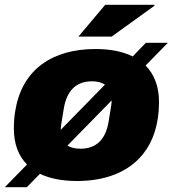

<svg xmlns="http://www.w3.org/2000/svg" viewBox="-28 -745 722 803"><path d="M300 -592H439L618 -721L617 -725H412ZM-8 38H84L139 -18C181 2 233 12 294 12C411 12 507 -24 568 -98C612 -152 637 -225 637 -318C637 -384 617 -434 581 -471L674 -566H582L527 -509C485 -530 432 -540 371 -540C193 -540 66 -456 37 -287C32 -263 30 -236 30 -208C30 -143 49 -93 85 -57ZM239 -292C251 -362 287 -405 357 -405C380 -405 398 -400 411 -391L226 -202C226 -211 227 -223 239 -292ZM308 -123C285 -123 267 -128 254 -136L439 -325C439 -316 438 -304 426 -235C414 -165 378 -123 308 -123Z"/></svg>

Font: Archivo Black
Style: Italic
Weight: 900
Italic angle: -10°
Designer: Hector Gatti
Foundry: Omnibus-Type
Version: Version 2.001